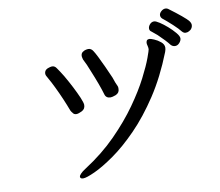

<svg xmlns="http://www.w3.org/2000/svg" viewBox="-86 -902 1173 1024"><g transform="rotate(-10 500.0 -390.0)"><path d="M985 -663Q984 -662 976 -657Q968 -652 957 -652Q947 -652 938 -662Q926 -678 898.5 -703.5Q871 -729 847 -748Q838 -756 838 -767Q838 -778 849 -788Q860 -798 872 -798Q880 -798 886 -794Q968 -733 987 -710Q996 -698 996 -688Q996 -674 985 -663ZM866 -603Q848 -627 807 -666Q790 -681 778 -690Q768 -696 768 -707.5Q768 -719 777.5 -730Q787 -741 801 -741Q810 -741 830 -728Q850 -715 871 -696.5Q892 -678 908 -659Q924 -640 924 -628Q924 -616 913.5 -604Q903 -592 889.5 -592Q876 -592 866 -603ZM389 -625Q389 -640 399 -647Q409 -654 418 -655.5Q427 -657 429 -657Q446 -657 456 -640Q470 -619 503 -547Q518 -514 531 -484Q541 -453 550 -435Q552 -430 552 -426V-419Q552 -398 531 -389Q512 -382 503 -382Q478 -382 472 -405Q458 -454 422 -541Q408 -578 393 -606Q392 -611 390.5 -615.5Q389 -620 389 -625ZM268 7Q268 0 277 -9Q286 -19 305 -31Q403 -94 476.5 -168.5Q550 -243 602 -316.5Q654 -390 686 -452.5Q718 -515 732.5 -555Q747 -595 747 -600Q747 -610 744.5 -619Q742 -628 742 -634Q742 -640 745 -646Q748 -653 761 -653Q767 -653 785 -645.5Q803 -638 819.5 -624.5Q836 -611 836 -593Q836 -584 831 -570Q781 -443 717.5 -346.5Q654 -250 586 -180.5Q518 -111 456 -67.5Q394 -24 348 -3Q302 18 285 18Q268 18 268 7ZM181 -567Q181 -585 199 -593Q215 -599 223 -599Q238 -599 247 -585Q260 -567 279 -536Q319 -467 345 -407Q357 -378 357 -367Q357 -345 338 -335.5Q319 -326 308 -326Q297 -326 291 -333Q283 -342 279 -350Q254 -417 221 -485Q204 -520 195 -535Q186 -550 183.5 -556Q181 -562 181 -567Z"/></g></svg>

Font: Moon Stars Kai
Style: Bold
Weight: 700
Designer: GuiWonder
Version: Version 1.101